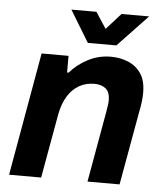

<svg xmlns="http://www.w3.org/2000/svg" viewBox="-52 -770 715 817"><g transform="rotate(5 305.5 -361.5)"><path d="M17 0 110 -526H225V-455H232Q260 -489 306 -513.5Q352 -538 405 -538Q445 -538 479 -524Q513 -510 534 -479.5Q555 -449 555 -398Q555 -378 552.5 -357.5Q550 -337 545 -313L489 0H352L406 -304Q408 -318 410 -329.5Q412 -341 412 -352Q412 -387 394 -402Q376 -417 345 -417Q310 -417 281 -401Q252 -385 232 -353Q212 -321 203 -274L154 0ZM302 -588 220 -723H327L372 -654L434 -723H552L424 -588Z"/></g></svg>

Font: Archivo VF Beta
Style: Italic
Weight: 400
Italic angle: -10°
Designer: Hector Gatti
Foundry: Omnibus-Type
Version: Version 1.002